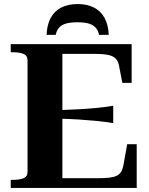

<svg xmlns="http://www.w3.org/2000/svg" viewBox="-20 -928 734 948"><path d="M363 -908Q316 -908 282 -890.5Q248 -873 230 -839Q212 -805 210 -756H255Q260 -779 272.5 -792.5Q285 -806 307 -812Q329 -818 362 -818Q395 -818 417 -812Q439 -806 452 -792Q465 -778 469 -756H517Q515 -805 496.5 -839Q478 -873 444.5 -890.5Q411 -908 363 -908ZM655 -216V0H33V-40H47Q76 -40 96 -48Q116 -56 116 -80V-630Q116 -654 95.5 -662Q75 -670 47 -670H33V-710H630V-519H584L568 -602Q564 -626 551 -639Q538 -652 513 -657Q488 -662 448 -662H288V-48H460Q494 -48 517.5 -50.5Q541 -53 555.5 -60Q570 -67 577.5 -79Q585 -91 589 -110L608 -216ZM267 -384Q322 -386 368.5 -388.5Q415 -391 456.5 -395Q498 -399 539 -406V-320Q498 -327 456.5 -331Q415 -335 368.5 -338Q322 -341 267 -342Z"/></svg>

Font: Roboto Serif 120pt Expanded SemiBold
Style: Regular
Weight: 600
Width: 7
Designer: Greg Gazdowicz
Foundry: Commercial Type
Version: Version 1.008